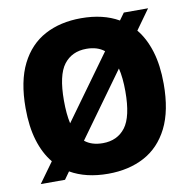

<svg xmlns="http://www.w3.org/2000/svg" viewBox="-84 -832 909 924"><g transform="rotate(-10 371.0 -370.0)"><path d="M161 2.5H42.5L114 -96.5Q75.5 -143 54.8 -211Q34 -279 34 -370Q34 -501 76.2 -585Q118.5 -669 194.2 -709.5Q270 -750 371.5 -750Q479 -750 554.5 -706.5L579.5 -741H698L628.5 -644Q667 -597.5 688 -529.2Q709 -461 709 -370Q709 -239 666.8 -155Q624.5 -71 548.5 -30.5Q472.5 10 371.5 10Q263 10 187 -34ZM222 -373.5Q222 -307.5 232.5 -261L458.5 -573.5Q425 -600.5 371.5 -600.5Q300.5 -600.5 261.2 -549.2Q222 -498 222 -373.5ZM371.5 -139.5Q442.5 -139.5 481.8 -191Q521 -242.5 521 -366.5Q521 -433 509.5 -480L283.5 -167Q317 -139.5 371.5 -139.5Z"/></g></svg>

Font: Encode Sans SmCnd XBd
Style: Regular
Weight: 800
Width: 4
Designer: Multiple Designers
Foundry: Impallari Type
Version: Version 3.002; ttfautohint (v1.8.3) -l 8 -r 50 -G 200 -x 14 